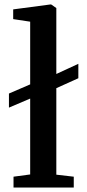

<svg xmlns="http://www.w3.org/2000/svg" viewBox="-20 -839 389 859"><path d="M40.5 0V-48.5L115 -58.5V-398L20 -357.5V-420.5L115 -461.5V-742L39 -753.5V-797L205 -819H209L232 -803V-508L330.5 -553.5V-489L232 -444.5V-57.5L310 -48.5V0Z"/></svg>

Font: Merriweather 36pt SemiBold
Style: Regular
Weight: 600
Version: Version 2.100